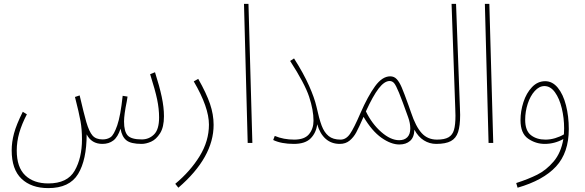

<svg xmlns="http://www.w3.org/2000/svg" viewBox="-20 -734 3006 986"><path d="M822 -137Q822 -81 802 -49.5Q782 -18 756 -6.5Q730 5 707 5Q652 5 629 -13.5Q606 -32 599 -73Q585 -30 562 -12.5Q539 5 506 5Q450 5 425 -44Q425 87 381 159.5Q337 232 228 232Q141 232 90.5 184Q40 136 40 38Q40 -4 52 -49Q64 -94 97 -160L118 -147Q92 -97 79 -52Q66 -7 66 39Q66 125 109.5 166.5Q153 208 228 208Q326 208 363.5 142.5Q401 77 401 -19Q401 -69 393.5 -111.5Q386 -154 365 -236L389 -244Q411 -150 423 -108Q438 -57 455.5 -37.5Q473 -18 507 -18Q531 -18 548 -29.5Q565 -41 582 -90Q599 -139 610 -242L635 -238L631 -213Q617 -145 617 -110Q617 -59 635.5 -38.5Q654 -18 708 -18Q745 -18 771 -43.5Q797 -69 797 -131Q797 -175 787 -223Q777 -271 751 -353L776 -363Q799 -291 810.5 -237Q822 -183 822 -137Z M880 210Q958 145 1005.5 67.5Q1053 -10 1053 -94Q1053 -183 975 -316L998 -329Q1040 -255 1058.5 -200.5Q1077 -146 1077 -93Q1077 74 896 230Z M1233 -714H1256L1276 0H1252Z M1745 -6Q1745 5 1725 5Q1682 5 1652.5 -21Q1623 -47 1609 -96Q1604 -53 1576 -24Q1548 5 1489 5Q1425 5 1383 -15L1391 -36Q1436 -17 1491 -17Q1544 -17 1567 -45Q1590 -73 1590 -114Q1590 -169 1567.5 -237Q1545 -305 1470 -421L1490 -434Q1539 -357 1567 -294Q1595 -231 1605 -187Q1619 -123 1632 -88.5Q1645 -54 1667.5 -35.5Q1690 -17 1729 -17Q1745 -17 1745 -6Z M2240 -6Q2240 5 2220 5Q2186 5 2157 -13Q2128 -31 2108 -68Q2107 -29 2086 -10.5Q2065 8 2031 8Q1988 8 1939 -26.5Q1890 -61 1847 -134Q1823 -79 1809.5 -54Q1796 -29 1775.5 -12Q1755 5 1725 5L1729 -17Q1757 -17 1777.5 -46.5Q1798 -76 1831 -153Q1869 -240 1906 -291Q1943 -342 1984 -342Q2004 -342 2017.5 -327.5Q2031 -313 2043 -285Q2055 -257 2078 -193L2091 -156Q2115 -84 2145.5 -50.5Q2176 -17 2224 -17Q2240 -17 2240 -6ZM2087 -74Q2087 -102 2076 -132Q2045 -219 2029 -258Q2013 -297 2003.5 -307.5Q1994 -318 1981 -318Q1954 -318 1924.5 -279.5Q1895 -241 1859 -162Q1890 -98 1938 -56Q1986 -14 2030 -14Q2057 -14 2072 -29.5Q2087 -45 2087 -74Z M2224 -17Q2263 -17 2283.5 -29Q2304 -41 2311.5 -67Q2319 -93 2319 -140L2318 -175L2299 -714H2322L2342 -177L2343 -144Q2343 -88 2332.5 -56Q2322 -24 2295.5 -9.5Q2269 5 2220 5Z M2470 -714H2493L2513 0H2489Z M2901 -71Q2901 50 2835.5 121Q2770 192 2638 230L2631 206Q2693 186 2739 163Q2785 140 2823 95.5Q2861 51 2873 -20Q2828 5 2777 5Q2731 5 2692 -22Q2653 -49 2653 -117Q2653 -163 2668 -209.5Q2683 -256 2712 -286.5Q2741 -317 2780 -317Q2817 -317 2844.5 -283.5Q2872 -250 2886.5 -193.5Q2901 -137 2901 -71ZM2876 -44Q2877 -54 2877 -75Q2877 -128 2865 -178Q2853 -228 2830 -260Q2807 -292 2776 -292Q2749 -292 2726 -266.5Q2703 -241 2690 -201Q2677 -161 2677 -119Q2677 -63 2706.5 -40Q2736 -17 2781 -17Q2806 -17 2831 -24.5Q2856 -32 2876 -44Z"/></svg>

Font: Noto Sans Arabic CondThin
Style: Regular
Weight: 250
Width: 3
Designer: Nadine Chahine
Foundry: Monotype Imaging Inc.
Version: Version 1.001